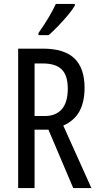

<svg xmlns="http://www.w3.org/2000/svg" viewBox="-20 -963 501 983"><path d="M199 -714Q309 -714 361 -664Q413 -614 413 -513Q413 -443 387.5 -394.5Q362 -346 304 -320L448 0H355L228 -299H157V0H73V-714ZM200 -638H157V-369H209Q266 -369 296.5 -404Q327 -439 327 -509Q327 -577 296 -607.5Q265 -638 200 -638ZM363 -934Q351 -913 327 -884.5Q303 -856 276.5 -828.5Q250 -801 229 -783H177V-794Q235 -876 266 -943H363Z"/></svg>

Font: Noto Sans Lao ExtraCondensed
Style: Regular
Weight: 400
Width: 2
Designer: Monotype Design Team
Foundry: Monotype Imaging Inc.
Version: Version 2.004; ttfautohint (v1.8.4.7-5d5b)